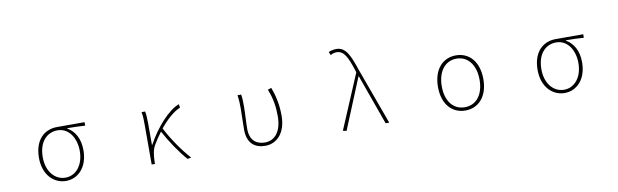

<svg xmlns="http://www.w3.org/2000/svg" viewBox="-49 -1345 6098 1896"><g transform="rotate(-10 3000.0 -397.0)"><path d="M495 13C615 13 716 -84 716 -257C716 -371 670 -452 596 -494V-498C657 -498 714 -496 775 -492V-527H498C378 -527 270 -445 270 -257C270 -84 376 13 495 13ZM495 -20C390 -20 308 -113 308 -257C308 -413 392 -494 497 -494C613 -494 679 -381 679 -257C679 -113 600 -20 495 -20Z M1714 7 1751 0C1664 -95 1576 -228 1523 -332C1594 -419 1666 -480 1727 -504L1723 -540C1618 -503 1483 -354 1395 -191H1391V-409C1391 -453 1388 -503 1382 -527H1346C1355 -486 1355 -438 1355 -396V0H1388V-24C1390 -85 1397 -144 1424 -188C1449 -230 1475 -269 1502 -304C1555 -203 1644 -70 1714 7Z M2494 13C2605 13 2702 -75 2702 -253C2702 -351 2686 -443 2649 -540L2613 -528C2653 -431 2664 -343 2664 -254C2664 -93 2588 -20 2496 -20C2417 -20 2345 -59 2345 -184C2345 -245 2352 -338 2352 -409C2352 -453 2352 -489 2345 -527H2309C2316 -474 2317 -438 2317 -396C2317 -325 2313 -254 2313 -183C2313 -38 2393 13 2494 13Z M3308 7 3517 -502H3521L3701 0H3737L3528 -574C3479 -722 3439 -807 3348 -807C3315 -807 3288 -799 3270 -790L3284 -757C3299 -766 3319 -775 3345 -775C3418 -775 3451 -705 3494 -574L3503 -546L3272 0Z M4500 13C4630 13 4727 -86 4727 -262C4727 -441 4630 -540 4500 -540C4369 -540 4272 -441 4272 -262C4272 -86 4369 13 4500 13ZM4500 -20C4383 -20 4310 -115 4310 -262C4310 -408 4383 -507 4500 -507C4616 -507 4689 -408 4689 -262C4689 -115 4616 -20 4500 -20Z M5495 13C5615 13 5716 -84 5716 -257C5716 -371 5670 -452 5596 -494V-498C5657 -498 5714 -496 5775 -492V-527H5498C5378 -527 5270 -445 5270 -257C5270 -84 5376 13 5495 13ZM5495 -20C5390 -20 5308 -113 5308 -257C5308 -413 5392 -494 5497 -494C5613 -494 5679 -381 5679 -257C5679 -113 5600 -20 5495 -20Z"/></g></svg>

Font: Harano Aji Gothic CN ExtraLight
Style: Regular
Weight: 250
Foundry: Masamichi Hosoda
Version: HaranoAjiGothicCN-ExtraLight version 20230610;ttx 4.39.4